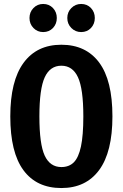

<svg xmlns="http://www.w3.org/2000/svg" viewBox="-20 -934 620 970"><path d="M548 -346Q548 -166 481 -75Q414 16 290 16Q165 16 98.5 -74Q32 -164 32 -346Q32 -525 99 -616.5Q166 -708 290 -708Q414 -708 481 -618Q548 -528 548 -346ZM179 -346Q179 -205 206 -147.5Q233 -90 290 -90Q329 -90 353 -114Q377 -138 389 -194Q401 -250 401 -346Q401 -485 374 -543.5Q347 -602 290 -602Q233 -602 206 -543.5Q179 -485 179 -346ZM267 -843Q267 -813 247.5 -792.5Q228 -772 198 -772Q169 -772 149 -792.5Q129 -813 129 -843Q129 -873 149 -893.5Q169 -914 198 -914Q228 -914 247.5 -893.5Q267 -873 267 -843ZM459 -843Q459 -813 439.5 -792.5Q420 -772 390 -772Q361 -772 340.5 -792.5Q320 -813 320 -843Q320 -873 340.5 -893.5Q361 -914 390 -914Q420 -914 439.5 -893.5Q459 -873 459 -843Z"/></svg>

Font: Fira Sans Compressed SemiBold
Style: Regular
Weight: 600
Width: 1
Designer: bBox Type GmbH & Carrois Corporate GbR & Edenspiekermann AG
Foundry: bBox Type GmbH & Carrois Corporate GbR & Edenspiekermann AG
Version: Version 4.301